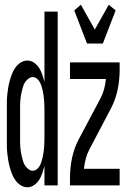

<svg xmlns="http://www.w3.org/2000/svg" viewBox="-20 -784 540 812"><path d="M96 8Q81 8 67.5 -0.5Q54 -9 45 -22Q36 -35 30.5 -49Q25 -63 21 -78Q17 -93 14.5 -108Q12 -123 10.5 -138.5Q9 -154 9 -169.5Q9 -185 9 -200V-320Q9 -335 9 -350.5Q9 -366 10.5 -381.5Q12 -397 14.5 -412Q17 -427 21 -442Q25 -457 30.5 -471Q36 -485 45 -498Q54 -511 67.5 -519.5Q81 -528 96 -528Q111 -528 124.5 -518.5Q138 -509 146 -496Q154 -483 159 -468Q164 -453 168 -438V-735H224V0H168V-82Q164 -67 159 -52Q154 -37 146 -24Q138 -11 124.5 -1.5Q111 8 96 8ZM118 -62Q128 -62 136 -68.5Q144 -75 148.5 -83.5Q153 -92 156 -102Q159 -112 161 -121.5Q163 -131 164.5 -141Q166 -151 166.5 -160.5Q167 -170 167.5 -180Q168 -190 168 -200V-320Q168 -330 167.5 -340Q167 -350 166.5 -359.5Q166 -369 164.5 -379Q163 -389 161 -398.5Q159 -408 156 -418Q153 -428 148.5 -436.5Q144 -445 136 -451.5Q128 -458 118 -458Q109 -458 100.5 -451.5Q92 -445 86.5 -437Q81 -429 78 -419Q75 -409 72.5 -399.5Q70 -390 68.5 -380Q67 -370 66 -360Q65 -350 65 -340Q65 -330 65 -320V-200Q65 -190 65 -180Q65 -170 66 -160Q67 -150 68.5 -140Q70 -130 72.5 -120.5Q75 -111 78 -101Q81 -91 86.5 -83Q92 -75 100.5 -68.5Q109 -62 118 -62ZM348 -600 294 -740 322 -764 381 -659 440 -764 469 -740 415 -600ZM276 0V-33Q276 -74 284.5 -115Q293 -156 312 -193L405 -368Q415 -387 420.5 -408Q426 -429 428 -450H276V-520H486V-488Q486 -446 477.5 -405Q469 -364 450 -327L358 -152Q348 -133 342.5 -112Q337 -91 335 -70H486V0Z"/></svg>

Font: Iosevka Curly
Style: Regular
Weight: 400
Monospace: yes
Designer: Belleve Invis
Foundry: Belleve Invis
Version: Version 22.1.2; ttfautohint (v1.8.4)